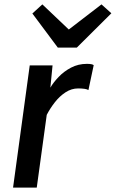

<svg xmlns="http://www.w3.org/2000/svg" viewBox="-20 -855 528 875"><path d="M39.5 0 115.5 -557H219.5L209.5 -455.5Q223 -479 247 -504.2Q271 -529.5 303.8 -546.8Q336.5 -564 376 -564Q400.5 -564 407 -558L383 -444.5Q377 -448.5 364.8 -450.2Q352.5 -452 336 -452Q306 -452 279 -434.5Q252 -417 230.2 -389.2Q208.5 -361.5 193 -331.5L147.5 0ZM243.5 -638 127.5 -793.5 173 -835 293.5 -720.5 442.5 -835 487.5 -794.5 330 -638Z"/></svg>

Font: Koeln Type Sans
Style: Italic
Weight: 400
Italic angle: -7.5°
Designer: Eben Sorkin
Foundry: Eben Sorkin
Version: Version 2.001